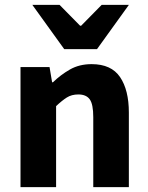

<svg xmlns="http://www.w3.org/2000/svg" viewBox="-20 -773 612 793"><path d="M64.7 0V-496.1H184.6L195.2 -433.3H198.9Q230.3 -463.9 268.9 -486Q307.6 -508.1 358.3 -508.1Q439.7 -508.1 475.9 -454.6Q512.2 -401 512.2 -308V0H365.2V-289.2Q365.2 -342.8 350.5 -362.9Q335.9 -382.9 303.5 -382.9Q275.8 -382.9 256.1 -370.4Q236.4 -358 211.7 -334.7V0ZM245.3 -570 113.5 -753H225.9L311 -666.6H315L400 -753H512.4L380.6 -570Z"/></svg>

Font: Source Sans 3 VF
Style: Regular
Weight: 200
Designer: Paul D. Hunt
Foundry: Adobe
Version: Version 3.046;hotconv 1.0.118;makeotfexe 2.5.65603